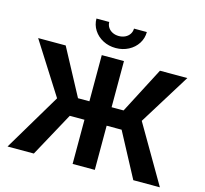

<svg xmlns="http://www.w3.org/2000/svg" viewBox="-129 -1094 1326 1240"><g transform="rotate(15 534.0 -473.5)"><path d="M608.4 0H460V-727.5H608.4ZM253.4 -383.3 34.7 -727.5H218.8L383.8 -418.9H688.5L849.1 -727.5H1032.2L819.3 -384.3L1043.5 0H865.7L708.5 -295.4H361.8L200.7 0H24.9ZM365.7 -946.8H451.2Q451.2 -926.8 461.9 -910.2Q472.7 -893.6 491.6 -884.3Q510.5 -875 534.2 -875Q557.1 -875 576.2 -884.3Q595.2 -893.6 606 -910.2Q616.7 -926.8 616.7 -946.8H702.6Q702.6 -905 680.4 -870.2Q658.2 -835.4 619.6 -815.2Q581.1 -794.9 534.2 -794.9Q487.3 -794.9 448.7 -815.2Q410.2 -835.4 387.9 -870.2Q365.7 -905 365.7 -946.8Z"/></g></svg>

Font: Inter RS Variable
Style: Regular
Weight: 400
Designer: Rasmus Andersson (customised by Maria Ramos and Noel Pretorius)
Foundry: rsms
Version: Version 3.001;Glyphs 3.2.3 (3260)